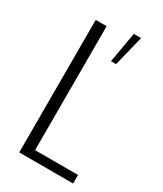

<svg xmlns="http://www.w3.org/2000/svg" viewBox="-168 -713 659 778"><g transform="rotate(30 162.0 -324.0)"><path d="M58 -620H109V-40H310V0H58ZM195 -506 220 -648H254L219 -506Z"/></g></svg>

Font: Smooch Sans Thin
Style: Regular
Weight: 400
Version: Version 1.010